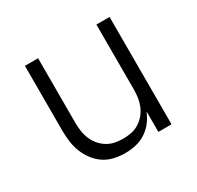

<svg xmlns="http://www.w3.org/2000/svg" viewBox="-122 -671 843 821"><g transform="rotate(-30 300.0 -261.0)"><path d="M277 8Q250 8 223 2Q196 -4 173.5 -19Q151 -34 134.5 -56Q118 -78 108 -103.5Q98 -129 94.5 -156Q91 -183 91 -210V-530H156V-210Q156 -190 159 -169.5Q162 -149 170 -130Q178 -111 191 -95.5Q204 -80 221.5 -69Q239 -58 259.5 -54Q280 -50 300 -50Q320 -50 340.5 -54Q361 -58 378.5 -69Q396 -80 409 -95.5Q422 -111 430 -130Q438 -149 441 -169.5Q444 -190 444 -210V-530H509V0H444V-101Q434 -76 417.5 -54.5Q401 -33 378.5 -18.5Q356 -4 329.5 2Q303 8 277 8Z"/></g></svg>

Font: Iosevka Curly Light Extended
Style: Regular
Weight: 300
Width: 7
Monospace: yes
Designer: Belleve Invis
Foundry: Belleve Invis
Version: Version 11.1.0; ttfautohint (v1.8.3)